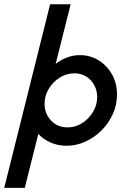

<svg xmlns="http://www.w3.org/2000/svg" viewBox="-68 -687 609 915"><path d="M-47.9 208.3 170.8 -666.7H268.8L197.2 -382.6Q221.5 -401.4 250.7 -412.8Q279.9 -424.3 313.2 -424.3Q361.8 -424.3 401.7 -399.7Q441.7 -375 465.6 -332.6Q489.6 -290.3 489.6 -236.8Q489.6 -187.5 469.8 -143.8Q450 -100 416.3 -66Q382.6 -31.9 339.2 -12.2Q295.8 7.6 249.3 7.6Q209 7.6 174.3 -7.3Q139.6 -22.2 114.6 -48.6L50 208.3ZM254.2 -79.9Q291.7 -79.9 323.6 -100.3Q355.6 -120.8 375.3 -153.8Q395.1 -186.8 395.1 -224.3Q395.1 -270.8 364.6 -304.2Q334 -337.5 286.1 -337.5Q248.6 -337.5 216.3 -317Q184 -296.5 164.2 -263.5Q144.4 -230.6 144.4 -192.4Q144.4 -145.8 175 -112.8Q205.6 -79.9 254.2 -79.9Z"/></svg>

Font: Afacad Medium
Style: Italic
Weight: 500
Italic angle: -14°
Designer: Kristian Moeller
Foundry: Dicotype
Version: Version 1.000; ttfautohint (v1.8.4.7-5d5b)